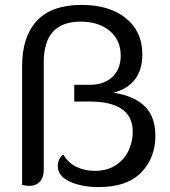

<svg xmlns="http://www.w3.org/2000/svg" viewBox="-20 -750 690 781"><path d="M215 -75Q215 -89 221 -102Q227 -115 238 -121Q257 -88 290.5 -71.5Q324 -55 366 -55Q416 -55 451 -78Q486 -101 503 -137.5Q520 -174 520 -214Q520 -337 344 -337H282V-405H346Q403 -405 437 -437Q471 -469 471 -524Q471 -587 426 -624.5Q381 -662 308 -662Q158 -662 158 -497V-59Q158 -29 142.5 -11.5Q127 6 99 6Q85 6 70 2V-482Q70 -601 130 -665.5Q190 -730 312 -730Q425 -730 492 -676Q559 -622 559 -529Q559 -466 528.5 -426.5Q498 -387 441 -373Q526 -360 569 -317.5Q612 -275 612 -198Q612 -108 554.5 -48.5Q497 11 382 11Q312 11 263.5 -11.5Q215 -34 215 -75Z"/></svg>

Font: Thasadith
Style: Bold
Weight: 700
Designer: Cadson Demak Co.,Ltd.
Foundry: Cadson Demak Co.,Ltd.
Version: Version 1.000; ttfautohint (v1.6)